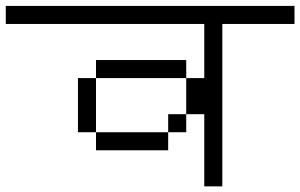

<svg xmlns="http://www.w3.org/2000/svg" viewBox="-20 -708 1040 665"><path d="M1000 -625H750V-62.5H687.5V-312.5H625V-437.5H687.5V-625H0V-687.5H1000ZM250 -437.5H312.5V-250H250ZM312.5 -250H562.5V-187.5H312.5ZM312.5 -500H625V-437.5H312.5ZM562.5 -312.5H625V-250H562.5Z"/></svg>

Font: 寒蝉点阵体 16px
Style: Regular
Weight: 400
Designer: Designed by Warren2060
Foundry: ChillType
Version: Version 1.000